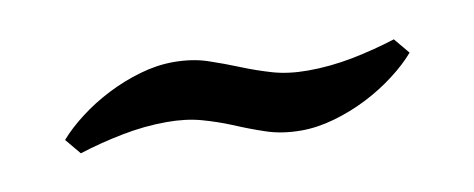

<svg xmlns="http://www.w3.org/2000/svg" viewBox="-31 -523 788 319"><g transform="rotate(-10 363.5 -363.5)"><path d="M68.8 -341.3Q84 -358.9 106.7 -376.2Q129.4 -393.6 156.2 -407.2Q183.1 -420.9 211.9 -429.2Q240.7 -437.5 268.1 -437.5Q299.8 -437.5 325.4 -429Q351.1 -420.4 377.4 -409.7Q401.4 -399.9 427.5 -392.3Q453.6 -384.8 486.3 -384.8Q523.9 -384.8 562.3 -392.3Q600.6 -399.9 635.7 -411.1L657.7 -384.8Q642.6 -367.2 619.9 -349.9Q597.2 -332.5 570.3 -318.8Q543.5 -305.2 514.4 -296.9Q485.4 -288.6 458.5 -288.6Q426.3 -288.6 399.9 -297.4Q373.5 -306.2 347.2 -317.4Q323.7 -327.1 298.1 -334.2Q272.5 -341.3 240.2 -341.3Q202.6 -341.3 164.3 -333.7Q126 -326.2 90.8 -314.9Z"/></g></svg>

Font: GravitasOne
Style: Regular
Weight: 400
Designer: Riccardo De Franceschi
Foundry: Sorkin Type Co.
Version: Version 1.001